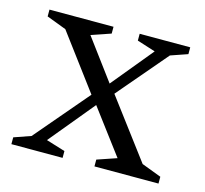

<svg xmlns="http://www.w3.org/2000/svg" viewBox="-71 -506 625 585"><g transform="rotate(15 241.0 -213.0)"><path d="M413 -45 475 -21.5V0H273V-21.5L334.5 -42.5L226 -187L214.5 -199.5L79 -381L17 -404.5V-426H219V-404.5L157.5 -383.5L255.5 -251.5L268 -238ZM243 -198 112.5 -40 172.5 -21.5V0H11V-21.5L64 -40L222 -225.5L240.5 -241.5L359.5 -386L301.5 -404.5V-426H461V-404.5L407.5 -386L261 -214Z"/></g></svg>

Font: Newsreader 16pt
Style: Regular
Weight: 400
Designer: Hugues Gentile
Foundry: Production Type
Version: Version 1.003